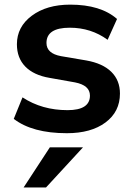

<svg xmlns="http://www.w3.org/2000/svg" viewBox="-20 -570 578 837"><path d="M271.5 10.7Q121.1 10.7 40 -51.8L78.1 -145.5Q163.1 -89.8 274.4 -89.8Q372.1 -89.8 372.1 -153.3Q372.1 -198.2 306.6 -210.9L196.3 -230.5Q127 -242.2 90.3 -279.8Q53.7 -317.4 53.7 -377Q53.7 -453.1 118.7 -501.5Q183.6 -549.8 286.1 -549.8Q418.9 -549.8 490.2 -487.3L449.2 -396.5Q377 -449.2 284.2 -449.2Q182.6 -449.2 182.6 -382.8Q182.6 -336.9 246.1 -325.2L355.5 -306.6Q427.7 -293.9 465.3 -256.8Q502.9 -219.7 502.9 -162.1Q502.9 -83 439.9 -36.1Q377 10.7 271.5 10.7ZM83 247.1 197.3 72.3H341.8L180.7 247.1Z"/></svg>

Font: Min Sans Bold
Style: Regular
Weight: 700
Designer: Jinseong-Kim, NotoSansCJK, Nunito
Foundry: Jinseong-Kim
Version: Version 1.400;Glyphs 3.1.2 (3151)